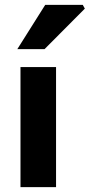

<svg xmlns="http://www.w3.org/2000/svg" viewBox="-20 -773 370 793"><path d="M64.6 0V-496H211.5V0ZM51.5 -570 166.8 -753H321.8L330.4 -737.4L163.9 -570Z"/></svg>

Font: Source Sans 3
Style: Regular
Weight: 200
Designer: Paul D. Hunt
Foundry: Adobe
Version: Version 3.046;hotconv 1.0.118;makeotfexe 2.5.65603